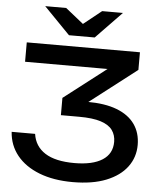

<svg xmlns="http://www.w3.org/2000/svg" viewBox="-63 -1017 909 1085"><g transform="rotate(5 391.5 -474.5)"><path d="M63 -750H705V-650L381 -400L361 -445H433Q534 -445 601.5 -419Q669 -393 703.5 -344Q738 -295 738 -227Q738 -157 697.5 -102.5Q657 -48 579.5 -17Q502 14 390 14Q281 14 200 -17.5Q119 -49 73 -106Q27 -163 22 -239H155Q165 -169 223.5 -131.5Q282 -94 390 -94Q493 -94 548.5 -129.5Q604 -165 604 -233Q604 -271 584 -299Q564 -327 518 -342Q472 -357 394 -357H291V-455L623 -711L653 -640H63ZM443 -811H297L149 -963H268L398 -859H342L472 -963H590Z"/></g></svg>

Font: Bounded
Style: Regular
Weight: 400
Designer: Vlad Churkin
Version: Version 1.0